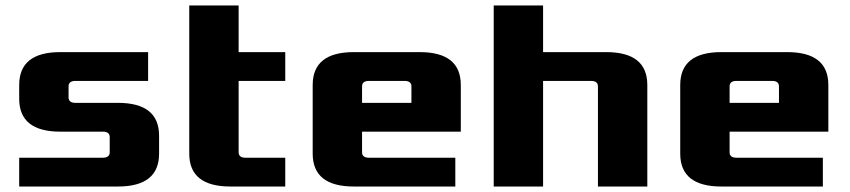

<svg xmlns="http://www.w3.org/2000/svg" viewBox="-20 -680 3100 700"><path d="M50 0V-105H355Q380 -105 380 -125V-180Q380 -200 355 -200H200Q50 -200 50 -320V-370Q50 -490 200 -490H520V-385H255Q230 -385 230 -365V-325Q230 -305 255 -305H410Q560 -305 560 -185V-120Q560 0 410 0Z M670 -120V-660H850V-490H1020V-385H850V-125Q850 -105 875 -105H1020V0H820Q670 0 670 -120Z M1120 -120V-370Q1120 -490 1270 -490H1510Q1660 -490 1660 -370V-200H1300V-125Q1300 -105 1325 -105H1640V0H1270Q1120 0 1120 -120ZM1300 -305H1480V-365Q1480 -385 1455 -385H1325Q1300 -385 1300 -365Z M1780 0V-660H1960V-490H2190Q2340 -490 2340 -370V0H2160V-365Q2160 -385 2135 -385H1960V0Z M2460 -120V-370Q2460 -490 2610 -490H2850Q3000 -490 3000 -370V-200H2640V-125Q2640 -105 2665 -105H2980V0H2610Q2460 0 2460 -120ZM2640 -305H2820V-365Q2820 -385 2795 -385H2665Q2640 -385 2640 -365Z"/></svg>

Font: Xolonium
Style: Bold
Weight: 700
Designer: Severin Meyer
Version: Version 4.2